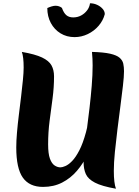

<svg xmlns="http://www.w3.org/2000/svg" viewBox="-20 -1118 846 1169"><path d="M309 -653Q309 -586 300 -518.5Q291 -451 282 -382Q273 -313 273 -239Q273 -182 284 -152Q295 -122 312.5 -110.5Q330 -99 348 -99Q359 -99 378 -107Q397 -115 419 -137.5Q441 -160 463 -202.5Q485 -245 503.5 -313Q522 -381 533 -481.5Q544 -582 544 -720L565 -400Q565 -348 552 -290.5Q539 -233 513 -178Q487 -123 448.5 -78Q410 -33 358.5 -6.5Q307 20 242 20Q159 20 119 -36.5Q79 -93 79 -220Q79 -260 83.5 -312Q88 -364 95 -420Q102 -476 108.5 -530.5Q115 -585 119.5 -631Q124 -677 124 -707Q124 -772 113 -802Q194 -788 236 -768Q278 -748 293.5 -720Q309 -692 309 -653ZM735 -684Q735 -652 728.5 -596Q722 -540 713 -471Q704 -402 695 -330Q686 -258 679.5 -192.5Q673 -127 673 -78Q673 -3 686 31Q600 16 558 -6Q516 -28 502.5 -58.5Q489 -89 489 -129Q489 -160 494.5 -211.5Q500 -263 508.5 -327Q517 -391 525 -460Q533 -529 538.5 -596Q544 -663 544 -720Q544 -739 543 -760Q542 -781 540 -802Q611 -800 650.5 -791Q690 -782 708 -766.5Q726 -751 730.5 -730.5Q735 -710 735 -684ZM268 -1069Q281 -1075 294.5 -1079Q308 -1083 318 -1083Q340 -1083 357 -1070Q368 -1039 384 -1025.5Q400 -1012 426 -1012Q452 -1012 473.5 -1023.5Q495 -1035 510 -1054.5Q525 -1074 528 -1098Q551 -1098 571.5 -1088.5Q592 -1079 605 -1064Q618 -1049 618 -1032Q608 -993 580.5 -961Q553 -929 514.5 -910.5Q476 -892 434 -892Q386 -892 348.5 -915Q311 -938 289.5 -978Q268 -1018 268 -1069Z"/></svg>

Font: Merienda Black
Style: Regular
Weight: 900
Designer: Eduardo Rodriguez Tunni
Foundry: Eduardo Rodriguez Tunni
Version: Version 2.001